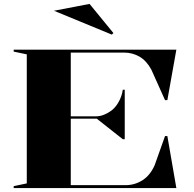

<svg xmlns="http://www.w3.org/2000/svg" viewBox="-20 -962 991 982"><path d="M50 0V-10L117 -24V-684L50 -698V-708H882L836 -450H824L754 -606Q729 -652 693 -672.5Q657 -693 615 -693H342V-367H470Q493 -367 514 -376Q535 -385 552 -398Q574 -416 589 -444.5Q604 -473 608 -503H618V-250H608L475 -355H342V-15H622Q669 -15 708.5 -40Q748 -65 771 -117L824 -266H836L882 0ZM552 -785 256 -907 438 -942 560 -793Z"/></svg>

Font: Kalnia SemiExpanded Medium
Style: Regular
Weight: 500
Width: 6
Designer: Frida Medrano
Foundry: Frida Medrano
Version: Version 1.105